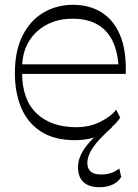

<svg xmlns="http://www.w3.org/2000/svg" viewBox="-20 -576 576 800"><path d="M394 204Q351 204 328 183Q305 162 305 120Q305 80 335.5 38Q366 -4 427 -51L448 -47Q389 6 366.5 40Q344 74 344 103Q344 127 358 139Q372 151 400 151Q426 151 445 144Q464 137 477 126L485 161Q475 180 451.5 192Q428 204 394 204ZM292 8Q206 8 150.5 -28Q95 -64 68.5 -127Q42 -190 42 -271Q42 -364 74 -427.5Q106 -491 161 -523.5Q216 -556 285 -556Q351 -556 401.5 -525.5Q452 -495 479.5 -431.5Q507 -368 504 -268H64V-308H492L475 -270Q475 -342 454.5 -393Q434 -444 391 -471Q348 -498 282 -498Q221 -498 173.5 -472.5Q126 -447 99 -401Q72 -355 72 -291V-274Q72 -161 132.5 -103.5Q193 -46 298 -46Q352 -46 397 -68Q442 -90 464 -119L481 -86Q459 -52 412.5 -22Q366 8 292 8Z"/></svg>

Font: Savate ExtraLight
Style: Regular
Weight: 200
Designer: Max Esnée
Foundry: Plomb Type
Version: Version 2.000